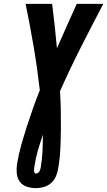

<svg xmlns="http://www.w3.org/2000/svg" viewBox="-20 -755 557 998"><path d="M167 223Q142 223 118.5 215Q95 207 82 188Q69 169 67 144.5Q65 120 69 95Q77 47 90.5 -1Q104 -49 119.5 -97Q135 -145 151.5 -192Q168 -239 187 -286Q174 -400 155 -512Q136 -624 113 -735H251Q258 -677 264.5 -619.5Q271 -562 276 -504Q301 -562 327 -619.5Q353 -677 379 -735H517Q458 -623 400.5 -509.5Q343 -396 292 -281Q295 -231 296 -181Q297 -131 296.5 -80.5Q296 -30 293.5 21Q291 72 282 123Q279 143 270 163Q261 183 245 197Q229 211 208 217Q187 223 167 223ZM166 147Q172 147 177.5 143.5Q183 140 185.5 135Q188 130 189.5 124.5Q191 119 192 114Q199 71 201 29Q203 -13 203 -55Q189 -14 177 27Q165 68 159 110Q158 115 157.5 120.5Q157 126 157 131.5Q157 137 159 142Q161 147 166 147Z"/></svg>

Font: Iosevka Term Curly Heavy
Style: Italic
Weight: 900
Italic angle: -9°
Designer: Belleve Invis
Foundry: Belleve Invis
Version: Version 32.3.0